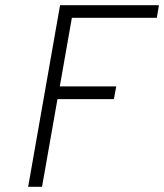

<svg xmlns="http://www.w3.org/2000/svg" viewBox="-20 -720 632 740"><path d="M88.5 0 211.5 -700H592.5L584.5 -651.5H257L210.5 -387H428L419 -338H201.5L142 0Z"/></svg>

Font: Overpass ExtraLight
Style: Italic
Weight: 250
Italic angle: -10°
Designer: Delve Withrington, Dave Bailey, Thomas Jockin
Foundry: Delve Fonts LLC
Version: Version 4.000